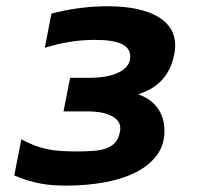

<svg xmlns="http://www.w3.org/2000/svg" viewBox="-20 -580 642 611"><path d="M190.4 10.7Q170.9 10.7 151.9 9.5Q132.8 8.3 113 4.9Q93.3 1.5 71.5 -4.9Q49.8 -11.2 25.4 -21.5L47.9 -136.7Q69.8 -125 89.4 -117.4Q108.9 -109.9 129.4 -105.5Q149.9 -101.1 173.6 -99.6Q197.3 -98.1 228 -98.1Q254.9 -98.1 277.6 -99.9Q300.3 -101.6 317.6 -107.7Q335 -113.8 346.2 -126Q357.4 -138.2 361.3 -158.7Q362.8 -166 362.8 -171.9Q362.8 -187 353.3 -197.3Q343.8 -207.5 329.1 -213.9Q314.5 -220.2 296.4 -222.9Q278.3 -225.6 261.7 -225.6H182.1L203.1 -332.5H270Q290.5 -332.5 312.5 -335.9Q334.5 -339.4 352.8 -347.2Q371.1 -355 382.8 -367.9Q394.5 -380.9 394.5 -399.9Q394.5 -427.2 366.9 -440.2Q339.4 -453.1 281.7 -453.1Q201.7 -453.1 122.6 -427.7L143.6 -536.6Q182.6 -547.4 229 -553.7Q275.4 -560.1 322.3 -560.1Q377 -560.1 417.5 -551Q458 -542 484.9 -525.4Q511.7 -508.8 524.7 -486.1Q537.6 -463.4 537.6 -436.5Q537.6 -429.7 536.9 -422.4Q536.1 -415 534.7 -408.2Q528.8 -377.9 517.3 -356.7Q505.9 -335.4 490.7 -320.6Q475.6 -305.7 457.3 -295.9Q439 -286.1 419.4 -279.8Q437.5 -273.9 452.9 -263.7Q468.3 -253.4 479.5 -238.8Q490.7 -224.1 497.1 -205.3Q503.4 -186.5 503.4 -163.6Q503.4 -118.2 478.5 -85.2Q453.6 -52.2 410.9 -31Q368.2 -9.8 311.3 0.5Q254.4 10.7 190.4 10.7Z"/></svg>

Font: Hack
Style: Bold Italic
Weight: 700
Italic angle: -11°
Monospace: yes
Designer: Christopher Simpkins
Foundry: Christopher Simpkins
Version: Version 2.017; ttfautohint (v1.4.1) -l 4 -r 80 -G 350 -x 0 -